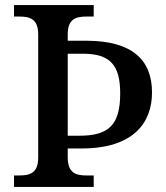

<svg xmlns="http://www.w3.org/2000/svg" viewBox="-20 -734 653 754"><path d="M35 0H348V-45H320C280 -45 247 -53 246 -114V-151H301C504 -151 577 -252 577 -371C577 -501 496 -573 323 -574H246V-600C246 -661 280 -669 320 -669H348V-714H35V-669H56C97 -669 130 -660 130 -599V-115C130 -54 97 -45 56 -45H35ZM246 -201V-523H306C413 -523 452 -478 452 -367C452 -242 406 -201 291 -201Z"/></svg>

Font: Noto Serif Thai Medium
Style: Regular
Weight: 500
Designer: Monotype Design Team
Foundry: Monotype Imaging Inc.
Version: Version 1.901;PS 001.901;hotconv 1.0.88;makeotf.lib2.5.64775